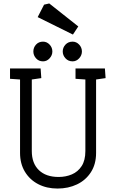

<svg xmlns="http://www.w3.org/2000/svg" viewBox="-20 -1087 668 1111"><path d="M313 4Q250 4 201 -21.5Q152 -47 124 -93.5Q96 -140 96 -202V-627L38 -631V-691H215L219 -635L164 -627V-213Q164 -142 205 -102.5Q246 -63 319 -63Q361 -63 396 -78Q431 -93 452.5 -126Q474 -159 474 -213V-627L417 -631V-691H587L591 -635L536 -627V-202Q536 -137 506 -90.5Q476 -44 425.5 -20Q375 4 313 4ZM400 -732Q375 -732 359 -749.5Q343 -767 343 -789Q343 -812 359 -829Q375 -846 400 -846Q422 -846 438 -829Q454 -812 454 -789Q454 -767 438 -749.5Q422 -732 400 -732ZM229 -732Q204 -732 188.5 -749.5Q173 -767 173 -789Q173 -812 188.5 -829Q204 -846 229 -846Q251 -846 267 -829Q283 -812 283 -789Q283 -767 267 -749.5Q251 -732 229 -732ZM402 -887 198 -988 235 -1060 265 -1067 433 -934Z"/></svg>

Font: Kreon Light
Style: Regular
Weight: 300
Designer: Julia Petretta
Foundry: Julia Petretta and Eli Heuer
Version: Version 2.002